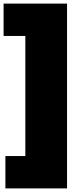

<svg xmlns="http://www.w3.org/2000/svg" viewBox="-31 -828 468 1068"><path d="M-1 220V40H110V-628H-11V-808H342V220Z"/></svg>

Font: Encode Sans Expanded Black
Style: Regular
Weight: 900
Width: 7
Designer: Multiple Designers
Foundry: Impallari Type
Version: Version 2.000